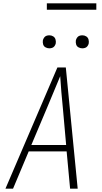

<svg xmlns="http://www.w3.org/2000/svg" viewBox="-20 -1144 616 1164"><path d="M13 0H59L154 -226H384L405 0H451L403 -490L379 -735H328ZM381 -265H170L265 -490Q285 -538 305 -586Q325 -634 345 -682Q348 -634 352 -586Q356 -538 361 -490ZM479 -851Q488 -851 496.5 -854Q505 -857 510.5 -864.5Q516 -872 518 -881Q520 -893 516.5 -905Q513 -917 502.5 -923.5Q492 -930 479 -930Q470 -930 461.5 -927Q453 -924 447.5 -916Q442 -908 440 -900Q438 -887 441.5 -875Q445 -863 456 -857Q467 -851 479 -851ZM279 -851Q288 -851 296.5 -854Q305 -857 310.5 -864.5Q316 -872 318 -881Q320 -893 316.5 -905Q313 -917 302.5 -923.5Q292 -930 279 -930Q270 -930 261.5 -927Q253 -924 247.5 -916Q242 -908 240 -900Q238 -887 241.5 -875Q245 -863 256 -857Q267 -851 279 -851ZM564 -1085V-1124H264V-1085Z"/></svg>

Font: Iosevka Sparkle Extralight
Style: Italic
Weight: 200
Italic angle: -9°
Designer: Belleve Invis
Foundry: Belleve Invis
Version: Version 4.5.0; ttfautohint (v1.8.3)